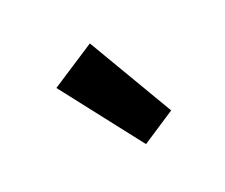

<svg xmlns="http://www.w3.org/2000/svg" viewBox="-53 -829 429 366"><g transform="rotate(-20 161.5 -646.5)"><path d="M66 -697 155 -755 257 -582 190 -538Z"/></g></svg>

Font: Maitree Semibold
Style: Regular
Weight: 600
Designer: CadsonDemak Team
Foundry: CadsonDemak
Version: Version 1.000